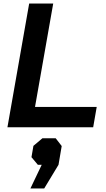

<svg xmlns="http://www.w3.org/2000/svg" viewBox="-20 -720 601 1086"><path d="M145 -700H281L178 -115H527L507 0H22ZM216 212H194L158 169L169 105L220 62H295L329 106L311 212L230 346H152Z"/></svg>

Font: Chakra Petch
Style: Bold Italic
Weight: 700
Italic angle: -10°
Designer: Katatrad Aksorn Co.,Ltd.
Foundry: Cadson Demak Co.,Ltd.
Version: Version 1.000; ttfautohint (v1.6)